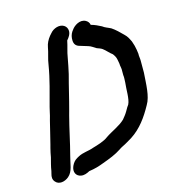

<svg xmlns="http://www.w3.org/2000/svg" viewBox="-103 -779 824 876"><g transform="rotate(-15 308.5 -340.5)"><path d="M571 -470C570 -482 567 -498 564 -510L557 -532C549 -548 545 -558 531 -571C517 -585 499 -603 482 -614C469 -621 454 -625 443 -634C428 -642 413 -649 395 -654C393 -665 387 -672 378 -677C352 -691 322 -669 312 -654L306 -646C299 -635 295 -622 296 -605C297 -588 306 -578 323 -574C336 -570 345 -567 359 -563C371 -560 385 -549 394 -544C402 -541 412 -538 419 -533C434 -522 443 -509 458 -498C464 -490 470 -481 472 -469L475 -453C476 -448 476 -445 476 -442C477 -434 480 -423 479 -414V-394C481 -383 479 -370 479 -359C475 -328 478 -282 466 -258L459 -248C457 -244 453 -238 448 -229C441 -217 433 -208 425 -198C400 -174 363 -160 334 -140C315 -125 283 -116 259 -109C235 -100 211 -101 187 -88L178 -83C166 -76 158 -66 152 -53C140 -26 152 -5 174 -1C189 2 203 -4 216 -11C244 -15 264 -21 287 -30C320 -42 349 -53 376 -71C380 -74 385 -77 391 -80C412 -90 418 -95 439 -107C487 -138 519 -183 547 -234C569 -270 569 -326 573 -381V-438C573 -449 570 -460 571 -470ZM243 -684C230 -680 220 -674 211 -663L203 -654C191 -639 183 -623 180 -606C176 -581 165 -553 162 -528C151 -461 133 -402 117 -341C113 -326 112 -318 108 -302L102 -280C93 -245 85 -208 76 -174L72 -159C68 -145 66 -132 63 -117C58 -97 52 -77 49 -56L46 -44C42 -30 42 -18 51 -7C67 13 96 7 115 -9C140 -30 140 -66 150 -101C166 -161 177 -220 193 -280L199 -302C214 -357 225 -408 240 -463C244 -478 252 -521 255 -537C259 -563 268 -587 273 -613C283 -624 293 -639 292 -654C291 -677 269 -691 243 -684Z"/></g></svg>

Font: Dictator
Style: Ita
Weight: 500
Version: Version MIL.1277